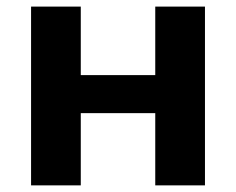

<svg xmlns="http://www.w3.org/2000/svg" viewBox="-20 -559 712 579"><path d="M223.6 0V-217.8H448.2V0H598.1V-539.1H448.2V-332.5H223.6V-539.1H73.7V0Z"/></svg>

Font: Winston
Style: Bold
Weight: 700
Designer: Vernon Adams, Kim Jin-seong, David Berlow, Cristiano Sobral
Foundry: The Winston Project Authors
Version: Version 3.004